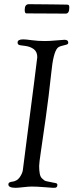

<svg xmlns="http://www.w3.org/2000/svg" viewBox="-20 -892 365 917"><path d="M98 -845Q98 -872 118 -872Q195 -872 228 -871Q261 -870 298 -870Q306 -870 308.5 -867.5Q311 -865 311 -856Q311 -827 294 -827Q287 -827 206.5 -827.5Q126 -828 106 -828Q98 -828 98 -845ZM20 -11Q20 -18 26 -21Q32 -24 39.5 -24.5Q47 -25 57 -30Q67 -35 74 -45Q87 -64 89 -79Q91 -98 109.5 -239Q128 -380 143 -498.5Q158 -617 158 -619Q158 -645 141 -657.5Q124 -670 98.5 -673Q73 -676 72 -677Q64 -680 64 -689Q64 -704 91 -704Q102 -704 132 -700Q162 -696 194 -696Q218 -696 249.5 -699Q281 -702 288 -702Q306 -702 306 -688Q306 -681 296.5 -678.5Q287 -676 273.5 -672.5Q260 -669 254 -662Q234 -639 225 -545Q213 -432 198 -326Q183 -220 175 -166.5Q167 -113 167 -99Q167 -77 170 -62Q173 -47 180.5 -40Q188 -33 192.5 -30Q197 -27 209 -25Q221 -23 224 -22Q228 -21 233 -20Q238 -19 241.5 -18.5Q245 -18 248 -17Q251 -16 252.5 -14Q254 -12 254 -9Q254 -2 251 1Q248 4 245 4.5Q242 5 233 5Q229 5 192.5 2Q156 -1 132 -1Q117 -1 91 2Q65 5 55 5Q20 5 20 -11Z"/></svg>

Font: OFL Sorts Mill Goudy TT
Style: Italic
Weight: 500
Italic angle: -6°
Version: Version 003.000